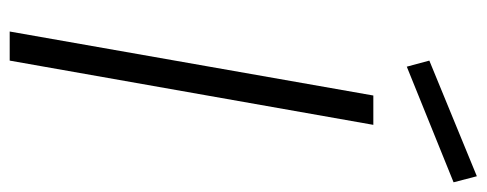

<svg xmlns="http://www.w3.org/2000/svg" viewBox="-324 -680 1004 396"><g transform="rotate(90 178.0 -482.0)"><path d="M356 -915.5 117.5 -819 105 -865.5 343.5 -963.5ZM237.5 -750 105 0H45L177 -750Z"/></g></svg>

Font: Russisch Sans Light
Style: Italic
Weight: 300
Italic angle: -10°
Designer: Michael Sharanda (font) & Cristiano Sobral (main changes)
Foundry: Michael Sharanda
Version: Version 2.00;September 8, 2020;FontCreator 13.0.0.2681 64-bi